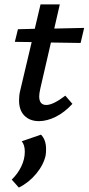

<svg xmlns="http://www.w3.org/2000/svg" viewBox="-20 -540 400 867"><path d="M162 -140Q157 -117 157 -105Q157 -66 189 -66Q220 -66 275 -108L307 -71Q271 -32 231.5 -12.5Q192 7 156 7Q115 7 90.5 -17.5Q66 -42 66 -87Q66 -110 71 -130L123 -350L47 -351L61 -408L137 -410L163 -520H250L225 -411L360 -414L344 -346L210 -348ZM188 133Q188 152 186 162Q177 204 143.5 244.5Q110 285 65 307L33 271Q60 245 76 212Q92 179 92 145Q92 114 78 98L165 68Q188 91 188 133Z"/></svg>

Font: Ysabeau Infant Semibold
Style: Italic
Weight: 600
Italic angle: -12°
Designer: Christian Thalmann (Catharsis Fonts)
Version: Version 0.003